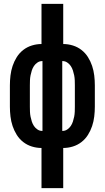

<svg xmlns="http://www.w3.org/2000/svg" viewBox="-20 -755 540 990"><path d="M194 215V8Q169 8 144.5 0.5Q120 -7 100 -22.5Q80 -38 66.5 -59.5Q53 -81 45 -105Q37 -129 34 -154.5Q31 -180 31 -205V-315Q31 -340 34 -365.5Q37 -391 45 -415Q53 -439 66.5 -460.5Q80 -482 100 -497.5Q120 -513 144.5 -520.5Q169 -528 194 -528V-735H306V-528Q331 -528 355.5 -520.5Q380 -513 400 -497.5Q420 -482 433.5 -460.5Q447 -439 455 -415Q463 -391 466 -365.5Q469 -340 469 -315V-205Q469 -180 466 -154.5Q463 -129 455 -105Q447 -81 433.5 -59.5Q420 -38 400 -22.5Q380 -7 355.5 0.5Q331 8 306 8V215ZM199 -80V-440H197Q184 -440 173 -432.5Q162 -425 155 -414.5Q148 -404 144 -391.5Q140 -379 137.5 -366.5Q135 -354 134.5 -341Q134 -328 134 -315V-205Q134 -192 134.5 -179Q135 -166 137.5 -153.5Q140 -141 144 -128.5Q148 -116 155 -105.5Q162 -95 173 -87.5Q184 -80 197 -80ZM301 -80H303Q316 -80 327 -87.5Q338 -95 345 -105.5Q352 -116 356 -128.5Q360 -141 362.5 -153.5Q365 -166 365.5 -179Q366 -192 366 -205V-315Q366 -328 365.5 -341Q365 -354 362.5 -366.5Q360 -379 356 -391.5Q352 -404 345 -414.5Q338 -425 327 -432.5Q316 -440 303 -440H301Z"/></svg>

Font: Iosevka Term
Style: Bold
Weight: 700
Monospace: yes
Designer: Belleve Invis
Foundry: Belleve Invis
Version: Version 30.0.1